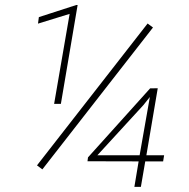

<svg xmlns="http://www.w3.org/2000/svg" viewBox="-20 -730 740 750"><path d="M551.8 -123.5H621.1L617.2 -99.6H547.4L530.3 0H504.9L521.5 -99.6L321.8 -100.1L323.7 -115.2L566.4 -384.8L596.2 -385.3ZM360.4 -123.5H525.4L565.4 -351.1L540 -319.3ZM217.8 -324.2H191.4L252 -675.8L128.4 -637.7L131.8 -663.1L277.8 -710.4H283.2ZM145.5 -68.4 124.5 -84 556.6 -638.2 577.6 -622.6Z"/></svg>

Font: TypoPRO Roboto
Style: Italic
Weight: 250
Italic angle: -12°
Designer: Google
Version: Version 2.136; 2016